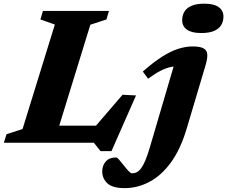

<svg xmlns="http://www.w3.org/2000/svg" viewBox="-48 -756 1203 1017"><path d="M430.5 -625 238 0H-27.5L-13.5 -45L71.5 -72.5L242.5 -626L166 -653L179.5 -698H529L516 -653ZM424 -48 601 -254 672.5 -250.5 542.5 44.5H484.5L449 0H86.5L114 -90.5H495ZM917 -649Q917 -674.5 928.8 -694.2Q940.5 -714 966.5 -725.2Q992.5 -736.5 1034.5 -736.5Q1085 -736.5 1110.2 -718.5Q1135.5 -700.5 1135.5 -668.5Q1135.5 -643 1123.8 -623.2Q1112 -603.5 1086 -592.2Q1060 -581 1017.5 -581Q967.5 -581 942.2 -599Q917 -617 917 -649ZM942 -78.5Q908.5 35 856.5 105.5Q804.5 176 741.8 208.2Q679 240.5 612.5 240.5Q548 240.5 520.8 215Q493.5 189.5 493.5 151.5Q493.5 121 512.2 99.5Q531 78 567.5 78Q572.5 78 583.2 90.2Q594 102.5 608 120.5Q622 138.5 633.2 150.2Q644.5 162 651 162Q665 162 676.8 156Q688.5 150 699.5 135.2Q710.5 120.5 721.8 94Q733 67.5 745 27L886 -452.5L920.5 -406Q889 -407.5 861 -402Q833 -396.5 803.2 -381.5Q773.5 -366.5 736.5 -339L708.5 -377Q765 -427 811 -456Q857 -485 896.5 -497.5Q936 -510 971.5 -510Q1012.5 -510 1030.8 -499.5Q1049 -489 1050 -466.2Q1051 -443.5 1039.5 -406Z"/></svg>

Font: Newsreader 9pt
Style: Bold Italic
Weight: 700
Italic angle: -17°
Designer: Hugues Gentile
Foundry: Production Type
Version: Version 1.003